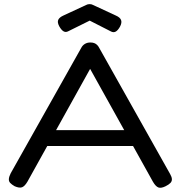

<svg xmlns="http://www.w3.org/2000/svg" viewBox="-20 -897 896 931"><path d="M805 -53Q813 -39 813.5 -28.5Q814 -18 806.5 -10Q799 -2 783 6Q761 17 748 12Q735 7 722 -15L417 -563L113 -16Q100 6 87 11Q74 16 51 6Q37 -2 29.5 -10Q22 -18 23 -29.5Q24 -41 32 -57L374 -665Q380 -677 391.5 -684Q403 -691 418 -691Q429 -691 437 -688Q445 -685 451 -679Q457 -673 461 -665ZM175 -189 209 -266H618L652 -189ZM415 -877Q420 -877 423.5 -876Q427 -875 431 -873L541 -822Q562 -813 567 -800Q572 -787 562 -768Q552 -750 541.5 -744Q531 -738 519 -744L415 -797L310 -745Q298 -739 287.5 -745.5Q277 -752 267 -770Q257 -789 262.5 -801Q268 -813 288 -822L398 -873Q402 -875 405.5 -876Q409 -877 415 -877Z"/></svg>

Font: Fredoka SemiExpanded
Style: Regular
Weight: 400
Width: 6
Designer: Ben Nathan
Foundry: Milena B. Brandão, Ben Nathan
Version: Version 2.001